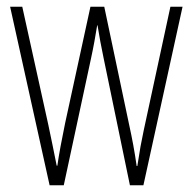

<svg xmlns="http://www.w3.org/2000/svg" viewBox="-20 -549 571 569"><path d="M287 -377 365 0H405L521 -529H485L406 -163C398 -125 395 -109 387 -57H385C379 -100 371 -142 363 -178L289 -529H248L173 -184C164 -141 154 -88 150 -58H148C140 -98 132 -138 123 -180L46 -529H10L127 0H169L250 -377C257 -409 263 -443 268 -474H269C274 -443 280 -410 287 -377Z"/></svg>

Font: Noto Sans Telugu ExtraCondensed ExtraLight
Style: Regular
Weight: 200
Width: 2
Designer: Jelle Bosma - Monotype Design Team
Foundry: Monotype Imaging Inc.
Version: Version 2.005